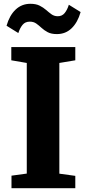

<svg xmlns="http://www.w3.org/2000/svg" viewBox="-20 -991 456 1011"><path d="M121 -77V-659.5L39.5 -673.5V-743H376.5V-673.5L292.5 -659.5V-76.5L376.5 -65V0H40.5V-66ZM279.5 -811.5Q250 -811.5 231.2 -821.5Q212.5 -831.5 198.8 -844.2Q185 -857 171 -867Q157 -877 137 -877Q112.5 -877 98.8 -860.2Q85 -843.5 76.5 -817L14.5 -855.5Q30 -910 62.2 -940.5Q94.5 -971 140 -971Q169.5 -971 188.8 -961.2Q208 -951.5 222.5 -938.8Q237 -926 250.8 -916Q264.5 -906 283 -905.5Q306.5 -905 320.5 -922.2Q334.5 -939.5 342.5 -966L404.5 -927.5Q389 -873 357.2 -842.2Q325.5 -811.5 279.5 -811.5Z"/></svg>

Font: Merriweather Black
Style: Regular
Weight: 900
Designer: Eben Sorkin
Foundry: Eben Sorkin
Version: Version 2.200;gftools[0.9.31]